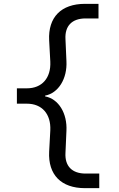

<svg xmlns="http://www.w3.org/2000/svg" viewBox="-20 -810 620 1000"><path d="M215 -312C284 -325 331 -400 326 -492L321 -606C317 -675 355 -714 426 -714H493V-790H423C298 -790 230 -720 236 -600L242 -489C246 -404 199 -350 120 -350H68V-270H120C199 -270 246 -216 242 -131L236 -20C230 100 298 170 423 170H497V94H426C355 94 317 55 321 -14L326 -128C331 -220 285 -295 215 -308Z"/></svg>

Font: CommitMono-dimboump
Style: Regular
Weight: 400
Monospace: yes
Designer: Eigil Nikolajsen
Foundry: Eigil Nikolajsen
Version: Version 1.143